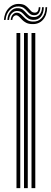

<svg xmlns="http://www.w3.org/2000/svg" viewBox="-27 -970 263 990"><path d="M135.5 0V-800H155V0ZM58 0V-800H77.5V0ZM96.8 0V-800H116.2V0ZM-6.8 -867.2Q-4 -905.8 19.1 -928.9Q42.2 -952 75.2 -949.5Q92.5 -948.5 102.8 -941.9Q113 -935.2 120.1 -926.9Q127.2 -918.5 134 -912Q140.8 -905.5 150.8 -905Q161.5 -904 167 -911.5Q172.5 -919 173 -933H181.2Q180.8 -913 172.6 -902Q164.5 -891 148.2 -891.5Q135.5 -892 127.5 -898.4Q119.5 -904.8 112.5 -913.1Q105.5 -921.5 96.2 -928.4Q87 -935.2 72 -936.5Q44.8 -939.2 24.5 -919.4Q4.2 -899.5 2 -867.2ZM11 -867.2Q13 -896.8 29.2 -913.4Q45.5 -930 68 -927.8Q82 -926.8 90.9 -919.9Q99.8 -913 107 -904.6Q114.2 -896.2 122.9 -889.6Q131.5 -883 145.2 -882.2Q165 -881 177.1 -894.6Q189.2 -908.2 190 -933H198.8Q198.5 -901.8 183.5 -883.9Q168.5 -866 143.5 -867.5Q128.2 -868.2 118.4 -874.9Q108.5 -881.5 101 -890Q93.5 -898.5 85.4 -905.4Q77.2 -912.2 65.2 -913.2Q47.2 -915 34.1 -901.9Q21 -888.8 19.8 -867.2ZM28.2 -867.2Q29.8 -885.2 39.6 -895.6Q49.5 -906 63 -904.2Q73.2 -903.2 80.8 -896.6Q88.2 -890 96 -881.5Q103.8 -873 114.2 -866.4Q124.8 -859.8 140.8 -858.8Q170 -856.8 188.8 -877.5Q207.5 -898.2 207.5 -933H216.2Q215.8 -891.8 194.4 -867.9Q173 -844 137.5 -845.8Q119.2 -846.5 107.2 -853Q95.2 -859.5 87.2 -867.8Q79.2 -876 72.9 -882.6Q66.5 -889.2 59.8 -890.8Q52 -892.5 44.6 -886.2Q37.2 -880 36.8 -867.2Z"/></svg>

Font: Big Shoulders Inline Text Thin SemiBold
Style: Regular
Weight: 600
Version: Version 2.002